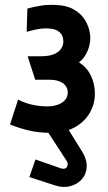

<svg xmlns="http://www.w3.org/2000/svg" viewBox="-20 -532 440 785"><path d="M170 -6V-1L252 125Q258 134 256.5 143Q255 152 248 156Q241 160 228 156L125 120L100 192L205 226Q239 237 268 229Q297 221 315 200.5Q333 180 334.5 150.5Q336 121 316 88L260 -2V-6ZM89 -402Q104 -406 118.5 -409.5Q133 -413 150 -415Q167 -417 186 -415Q197 -414 206.5 -410.5Q216 -407 223.5 -400.5Q231 -394 235 -384.5Q239 -375 239 -362Q239 -348 230.5 -334Q222 -320 202 -311Q182 -302 146 -302H93L124 -206H185Q200 -206 213.5 -202.5Q227 -199 236.5 -192.5Q246 -186 251.5 -176Q257 -166 257 -154Q257 -135 245.5 -122.5Q234 -110 215 -103.5Q196 -97 173 -97Q152 -97 129.5 -100.5Q107 -104 87.5 -110.5Q68 -117 54 -125L21 -23Q61 -7 100 2Q139 11 185 11Q245 11 285.5 -11.5Q326 -34 347 -70.5Q368 -107 368 -149Q368 -189 351.5 -223Q335 -257 303 -277Q320 -290 331 -309.5Q342 -329 346.5 -351Q351 -373 348 -393Q344 -423 328 -449.5Q312 -476 281.5 -493.5Q251 -511 201 -512Q174 -513 147.5 -509Q121 -505 92 -497Z"/></svg>

Font: Advent Pro
Style: Regular
Weight: 400
Designer: VivaRado, Andreas Kalpakidis
Foundry: VivaRado, Andreas Kalpakidis
Version: Version 3.000